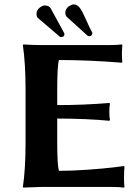

<svg xmlns="http://www.w3.org/2000/svg" viewBox="-20 -850 634 873"><path d="M160.2 -814.9Q172.4 -824.7 183.1 -825.2Q202.1 -825.2 210 -813L272 -699.2Q272.9 -698.2 272.9 -693.8Q272.9 -688 268.1 -684.1Q262.2 -681.2 258.8 -681.2Q253.9 -681.2 252 -683.1L153.8 -767.1Q146 -772 146 -787.1Q146 -803.7 160.2 -814.9ZM292 -820.8Q306.2 -829.6 314.9 -830.1Q332 -830.1 344.5 -812Q356.9 -793.9 372.6 -757.6Q388.2 -721.2 398.9 -703.1Q399.9 -702.1 399.9 -699.2Q399.9 -693.4 395 -688Q394 -688 391.1 -686.5Q388.2 -685.1 387.2 -685.1Q383.3 -685.1 378.9 -687L284.2 -772.9Q277.3 -779.8 276.9 -792Q276.9 -808.6 292 -820.8ZM240.2 -200.2Q240.2 -100.1 248 -73.2Q308.1 -73.2 382.1 -78.6Q456.1 -84 500 -89.4L543.9 -95.2L545.9 -90.8Q543.9 -74.7 543.9 -36.1Q543.9 -18.1 545.9 0L543.9 2.9Q520 0 483.9 0H169.9L85 2.9L84 0Q96.2 -81.1 96.2 -200.2V-444.8Q96.2 -560.1 84 -645L85.9 -647.9Q135.7 -645 169.9 -645H474.1Q510.3 -645 534.2 -647.9L536.1 -645Q534.2 -622.1 534.2 -609.9Q534.2 -585 536.1 -568.8L534.2 -564.9Q382.3 -577.1 248 -577.1Q240.2 -550.3 240.2 -444.8V-372.1Q359.4 -372.1 477.1 -381.8L480 -378.9Q477.1 -365.7 477.1 -341.8Q477.1 -317.9 480 -304.2L477.1 -300.8Q377.9 -310.5 240.2 -311Z"/></svg>

Font: Linux Biolinum O
Style: Bold
Weight: 700
Designer: Philipp H. Poll
Foundry: Philipp H. Poll
Version: Version 1.3.2